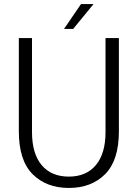

<svg xmlns="http://www.w3.org/2000/svg" viewBox="-20 -916 680 948"><path d="M320 12Q209 12 141 -56Q73 -124 73 -268V-728H138V-264Q138 -158 185.5 -101Q233 -44 320 -44Q406 -44 453.5 -101Q501 -158 501 -264V-728H567V-268Q567 -124 499 -56Q431 12 320 12ZM296 -773 380 -896H442L341 -773Z"/></svg>

Font: Murecho Light
Style: Regular
Weight: 300
Designer: Neil Summerour
Foundry: Positype
Version: Version 1.010; ttfautohint (v1.8.3)